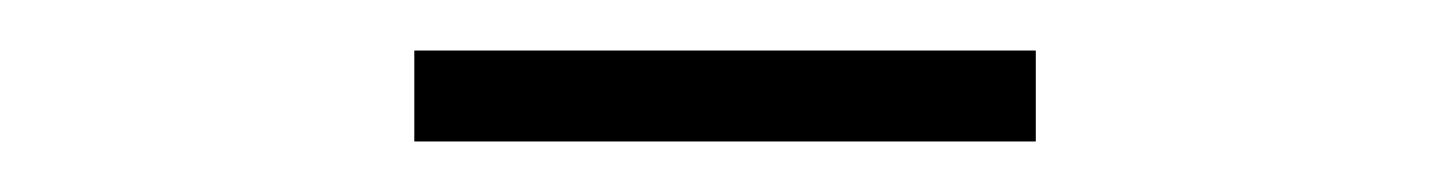

<svg xmlns="http://www.w3.org/2000/svg" viewBox="-20 -662 575 76"><path d="M144 -606V-642H390V-606Z"/></svg>

Font: Giro Light
Style: Regular
Weight: 300
Designer: Paul D. Hunt
Foundry: Adobe Systems Incorporated
Version: Version 1.000;PS 1.0;hotconv 1.0.88;makeotf.lib2.5.647800